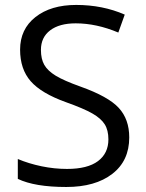

<svg xmlns="http://www.w3.org/2000/svg" viewBox="-20 -744 589 774"><path d="M501 -189.9Q501 -95.7 432.6 -43Q364.3 9.8 247.1 9.8Q120.1 9.8 51.8 -22.9V-103Q95.7 -84.5 147.5 -73.7Q199.2 -63 250 -63Q333 -63 375 -94.5Q417 -126 417 -182.1Q417 -219.2 402.1 -242.9Q387.2 -266.6 352.3 -286.6Q317.4 -306.6 246.1 -332Q146.5 -367.7 103.8 -416.5Q61 -465.3 61 -543.9Q61 -626.5 123 -675.3Q185.1 -724.1 287.1 -724.1Q393.6 -724.1 482.9 -685.1L457 -612.8Q368.7 -649.9 285.2 -649.9Q219.2 -649.9 182.1 -621.6Q145 -593.3 145 -543Q145 -505.9 158.7 -482.2Q172.4 -458.5 204.8 -438.7Q237.3 -418.9 304.2 -395Q416.5 -355 458.7 -309.1Q501 -263.2 501 -189.9Z"/></svg>

Font: f02075841
Style: Regular
Weight: 400
Foundry: Ascender Corporation
Version: Version 1.10